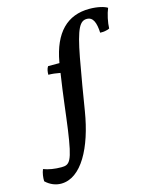

<svg xmlns="http://www.w3.org/2000/svg" viewBox="-285 -804 911 1143"><g transform="rotate(-15 170.5 -233.0)"><path d="M378 -714C241 -714 155 -628 124 -454C124 -452 123 -450 123 -448H53C44 -436 41 -416 41 -398C63 -398 88 -395 114 -390C93 -254 82 -144 69 -52C42 139 25 154 -26 154C-66 154 -104 148 -135 136C-144 157 -148 185 -147 208C-119 235 -85 248 -52 248C73 248 160 83 195 -132C206 -201 233 -364 249 -448C282 -623 306 -660 348 -660C387 -660 401 -622 404 -560C424 -559 449 -563 462 -570C463 -607 474 -658 488 -691C470 -703 429 -714 378 -714Z"/></g></svg>

Font: Vollkorn Semibold
Style: Italic
Weight: 600
Italic angle: -11°
Designer: Friedrich Althausen
Foundry: Friedrich Althausen
Version: Version 4.015;PS 004.015;hotconv 1.0.88;makeotf.lib2.5.64775